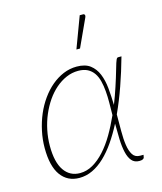

<svg xmlns="http://www.w3.org/2000/svg" viewBox="-111 -812 759 899"><g transform="rotate(-15 269.0 -362.0)"><path d="M171.5 -15Q204 -15 234 -32.2Q264 -49.5 291.2 -79.5Q318.5 -109.5 342.5 -150.2Q366.5 -191 387.5 -238Q388 -268 388.2 -297.8Q388.5 -327.5 386.2 -354.2Q384 -381 378.2 -404Q372.5 -427 360.8 -444Q349 -461 330.8 -470.5Q312.5 -480 285.5 -480Q255.5 -480 227.8 -468Q200 -456 175.5 -434.8Q151 -413.5 131.2 -384.8Q111.5 -356 97 -322Q82.5 -288 74.8 -250.2Q67 -212.5 67 -174Q67 -95 94.8 -55Q122.5 -15 171.5 -15ZM499.5 -493Q480 -423 457.2 -358.2Q434.5 -293.5 408 -236Q408 -194.5 407.8 -155.8Q407.5 -117 412 -87Q416.5 -57 428 -39Q439.5 -21 463 -21H480L477.5 -8Q476.5 -4 471 -1Q465.5 2 454 2Q430.5 2 417.2 -13.8Q404 -29.5 397.8 -56.8Q391.5 -84 390.2 -120Q389 -156 389 -196.5Q365.5 -151 339.8 -113.8Q314 -76.5 285.8 -49.8Q257.5 -23 226.8 -8.5Q196 6 163 6Q105.5 6 73.2 -38.5Q41 -83 41 -171Q41 -212.5 49.8 -253.2Q58.5 -294 74 -330.5Q89.5 -367 111.8 -398.2Q134 -429.5 161 -452.2Q188 -475 219 -488Q250 -501 284 -501Q325 -501 349 -482.8Q373 -464.5 385.5 -434Q398 -403.5 401.8 -364.2Q405.5 -325 406.5 -282.5Q422 -321.5 435.2 -361.8Q448.5 -402 460 -442Q465 -459.5 468.2 -469.5Q471.5 -479.5 474 -484.8Q476.5 -490 478.8 -491.5Q481 -493 484 -493ZM304 -578.5 360.5 -729.5H377Q382.5 -729.5 384.5 -724.5Q386.5 -719.5 383 -712.5L321.5 -578.5Z"/></g></svg>

Font: Lato ExtraLight
Style: Italic
Weight: 275
Italic angle: -7°
Designer: Lukasz Dziedzic with Adam Twardoch and Botio Nikoltchev
Foundry: tyPoland Lukasz Dziedzic
Version: Version 2.015; 2015-08-06; http://www.latofonts.com/